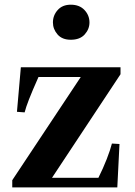

<svg xmlns="http://www.w3.org/2000/svg" viewBox="-20 -818 588 838"><path d="M33.5 0V-31.5L332.5 -482H148Q120 -419 106.5 -384.2Q93 -349.5 87.5 -327.5L54 -330L71 -524.5H506V-494L207 -42H409.5Q430 -83 445.8 -123.5Q461.5 -164 468.5 -191.5L501.5 -189.5L492 0ZM289 -644.5Q251 -644.5 231 -667.8Q211 -691 211 -720Q211 -751 231.8 -774.2Q252.5 -797.5 289 -797.5Q327 -797.5 348.8 -774.2Q370.5 -751 370.5 -720Q370.5 -691 349.8 -667.8Q329 -644.5 289 -644.5Z"/></svg>

Font: Libre Caslon Text SemiBold
Style: Regular
Weight: 600
Designer: Pablo Impallari, Rodrigo Fuenzalida, Katja Schimmel
Foundry: Pablo Impallari, Rodrigo Fuenzalida
Version: Version 2.000